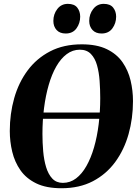

<svg xmlns="http://www.w3.org/2000/svg" viewBox="-20 -988 726 1020"><path d="M85.5 -357 86 -390H642L641 -357ZM306.5 12Q225.5 12 172.2 -14Q119 -40 88.5 -83.8Q58 -127.5 45 -181.8Q32 -236 32 -292Q32 -383.5 55.5 -466.5Q79 -549.5 126.8 -613.8Q174.5 -678 246.2 -715.2Q318 -752.5 414.5 -752.5Q494.5 -752.5 547.5 -726.8Q600.5 -701 630.8 -657.5Q661 -614 673.8 -560.2Q686.5 -506.5 686.5 -451Q686.5 -359 663 -275.5Q639.5 -192 592 -127.2Q544.5 -62.5 473.2 -25.2Q402 12 306.5 12ZM314 -16.5Q352.5 -16.5 383.8 -40Q415 -63.5 439 -105.8Q463 -148 479.5 -204.8Q496 -261.5 504.2 -328.2Q512.5 -395 512.5 -467Q512.5 -512.5 509.2 -558Q506 -603.5 495.5 -641Q485 -678.5 463 -701.2Q441 -724 404 -724Q366 -724 334.5 -700.5Q303 -677 279 -635Q255 -593 238.8 -536.8Q222.5 -480.5 214 -414.2Q205.5 -348 205.5 -276.5Q205.5 -230 209.5 -184Q213.5 -138 225 -100Q236.5 -62 258 -39.2Q279.5 -16.5 314 -16.5ZM329 -810Q297.5 -810 280.5 -828.8Q263.5 -847.5 263.5 -877Q263.5 -913 284.5 -940.2Q305.5 -967.5 340.5 -967.5Q375 -967.5 390.5 -947.5Q406 -927.5 406 -899.5Q406 -864.5 386.2 -837.2Q366.5 -810 329 -810ZM519.5 -810Q488.5 -810 471.2 -828.8Q454 -847.5 454 -877Q454 -913 475.2 -940.2Q496.5 -967.5 531 -967.5Q565.5 -967.5 581.2 -947.5Q597 -927.5 597 -899.5Q597 -864.5 577 -837.2Q557 -810 519.5 -810Z"/></svg>

Font: Merriweather 144pt ExtraBold
Style: Italic
Weight: 800
Italic angle: -7.8°
Version: Version 2.101